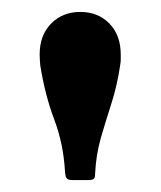

<svg xmlns="http://www.w3.org/2000/svg" viewBox="-20 -781 270 322"><path d="M181.5 -671.5Q176.5 -637.5 167 -608Q157.5 -578.5 149.2 -550Q141 -521.5 139.5 -489.5Q139.5 -482.5 137 -480.8Q134.5 -479 126.5 -479H101.5Q93.5 -479 91.5 -482.5Q89.5 -486 89 -493Q86.5 -539.5 71 -580.5Q55.5 -621.5 47.5 -671.5Q47 -677 46.8 -681Q46.5 -685 46.5 -689.5Q46.5 -722 65.8 -741.5Q85 -761 114.5 -761Q144.5 -761 163.5 -741.5Q182.5 -722 182.5 -689.5Q182.5 -685 182.5 -681Q182.5 -677 181.5 -671.5Z"/></svg>

Font: Besley SemiBold
Style: Regular
Weight: 600
Designer: Owen Earl
Foundry: indestructible type*
Version: Version 2.001; ttfautohint (v1.8.3)